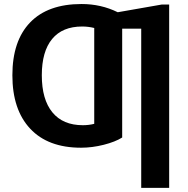

<svg xmlns="http://www.w3.org/2000/svg" viewBox="-20 -718 927 946"><path d="M675.8 207.5V-576.7H582V-40.5Q547.9 -19 491 -4.6Q434.1 9.8 379.4 9.8Q216.3 9.8 128.7 -84Q41 -177.7 41 -347.2Q41 -516.6 128.4 -607.4Q215.8 -698.2 381.8 -698.2Q478 -698.2 560.1 -657.7L777.8 -695.8H813.5V207.5ZM444.3 -580.1Q415 -587.4 384.8 -587.4Q287.6 -587.4 236.8 -525.9Q186 -464.4 186 -347.2Q186 -228 238 -164.6Q290 -101.1 388.2 -101.1Q418 -101.1 444.3 -107.9Z"/></svg>

Font: Arimo
Style: Bold
Weight: 700
Designer: Steve Matteson
Foundry: Monotype Imaging Inc.
Version: Version 1.33